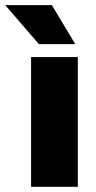

<svg xmlns="http://www.w3.org/2000/svg" viewBox="-70 -720 370 740"><path d="M230 0H49.8V-500H230ZM129.9 -700.2 220.2 -549.8H80.1L-49.8 -700.2Z"/></svg>

Font: Fivo Sans Heavy
Style: Regular
Weight: 900
Designer: Alexander Slobzheninov
Foundry: Alexander Slobzheninov
Version: 1.0